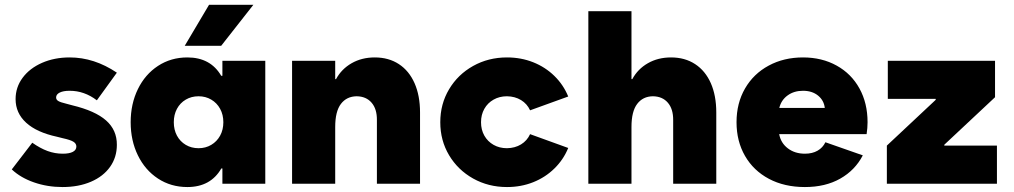

<svg xmlns="http://www.w3.org/2000/svg" viewBox="-20 -753 4158 787"><path d="M28.3 -58.6 112.3 -168Q145 -145 175 -134Q205.1 -123 237.3 -123Q264.2 -123 278.6 -130.6Q293 -138.2 293 -152.3Q293 -164.6 280.8 -172.1Q268.6 -179.7 237.3 -186.5L213.9 -192.4Q130.4 -210.4 87.2 -250Q43.9 -289.6 43.9 -346.7Q43.9 -395.5 72.8 -434.3Q101.6 -473.1 152.3 -495.4Q203.1 -517.6 265.6 -517.6Q366.2 -517.6 459 -455.1L377 -341.8Q325.7 -380.9 265.6 -380.9Q239.3 -380.9 224.6 -373.5Q210 -366.2 210 -353.5Q210 -344.2 219 -338.9Q228 -333.5 251 -328.1L276.4 -321.3Q370.1 -298.8 414.8 -259.3Q459.5 -219.7 459 -159.2Q459 -108.4 431.2 -69.1Q403.3 -29.8 352.8 -8.1Q302.2 13.7 236.3 13.7Q174.3 13.7 119.4 -5.4Q64.5 -24.4 28.3 -58.6Z M895.5 -252Q895.5 -282.7 882.3 -306.9Q869.1 -331.1 845.9 -344.7Q822.8 -358.4 793.9 -358.4Q764.6 -358.4 741.5 -344.7Q718.3 -331.1 705.3 -306.9Q692.4 -282.7 692.4 -252Q692.4 -221.2 705.3 -197Q718.3 -172.9 741.5 -159.2Q764.6 -145.5 793.9 -145.5Q822.8 -145.5 845.9 -159.2Q869.1 -172.9 882.3 -197Q895.5 -221.2 895.5 -252ZM891.6 0V-62.5H887.2Q843.3 13.7 748 13.7Q680.7 13.7 627.7 -21Q574.7 -55.7 545.2 -116.2Q515.6 -176.8 515.6 -252Q515.6 -327.1 545.2 -387.7Q574.7 -448.2 627.7 -482.9Q680.7 -517.6 748 -517.6Q842.8 -517.6 886.7 -442.4H891.6V-503.9H1067.4V0ZM737.3 -565.4 836.9 -733.4H1018.6L886.7 -565.4Z M1177.2 -503.9H1354V-428.7H1357.4Q1379.9 -470.2 1421.4 -493.9Q1462.9 -517.6 1516.1 -517.6Q1573.2 -517.6 1615 -490.2Q1656.7 -462.9 1679.2 -412.1Q1701.7 -361.3 1701.7 -292V0H1524.9V-260.7Q1525.4 -306.2 1503.2 -332Q1481 -357.9 1441.9 -358.4Q1400.9 -357.9 1377.4 -327.1Q1354 -296.4 1354 -232.4V0H1177.2Z M1784.7 -252Q1784.7 -326.7 1820.8 -387.2Q1856.9 -447.8 1919.4 -482.7Q1981.9 -517.6 2058.1 -517.6Q2115.7 -517.6 2165.5 -497.8Q2215.3 -478 2252.4 -441.7Q2289.6 -405.3 2309.1 -357.4L2152.8 -300.8Q2140.6 -327.6 2115.7 -342.8Q2090.8 -357.9 2058.1 -358.4Q2027.3 -358.4 2003.2 -344.7Q1979 -331.1 1965.3 -306.9Q1951.7 -282.7 1951.7 -252Q1951.7 -221.2 1965.3 -197Q1979 -172.9 2003.2 -159.2Q2027.3 -145.5 2058.1 -145.5Q2090.8 -146 2115.7 -161.1Q2140.6 -176.3 2152.8 -203.1L2309.1 -146.5Q2289.6 -98.6 2252.4 -62.3Q2215.3 -25.9 2165.5 -6.1Q2115.7 13.7 2058.1 13.7Q1981.9 13.7 1919.4 -21.2Q1856.9 -56.2 1820.8 -116.7Q1784.7 -177.2 1784.7 -252Z M2391.6 -707H2568.4V-428.7H2571.8Q2594.2 -470.2 2635.7 -493.9Q2677.2 -517.6 2730.5 -517.6Q2787.6 -517.6 2829.3 -490.2Q2871.1 -462.9 2893.6 -412.1Q2916 -361.3 2916 -292V0H2739.3V-260.7Q2739.7 -306.2 2717.5 -332Q2695.3 -357.9 2656.2 -358.4Q2615.2 -357.9 2591.8 -327.1Q2568.4 -296.4 2568.4 -232.4V0H2391.6Z M2999 -252Q2999 -330.1 3033.9 -390.4Q3068.8 -450.7 3130.9 -484.1Q3192.9 -517.6 3271.5 -517.6Q3349.1 -517.6 3409.4 -484.1Q3469.7 -450.7 3502.9 -390.4Q3536.1 -330.1 3536.1 -252Q3536.1 -229 3532.2 -203.1H3173.8Q3180.7 -166.5 3209.5 -144.8Q3238.3 -123 3279.3 -123Q3309.6 -123 3331.1 -135.3Q3352.5 -147.5 3363.3 -169.9L3516.6 -116.2Q3484.9 -55.2 3424.1 -20.8Q3363.3 13.7 3279.3 13.7Q3195.3 13.7 3131.8 -20Q3068.4 -53.7 3033.7 -114Q2999 -174.3 2999 -252ZM3360.8 -310.5Q3357.4 -341.3 3333.3 -361.1Q3309.1 -380.9 3271.5 -380.9Q3234.4 -380.9 3208.3 -361.8Q3182.1 -342.8 3174.3 -310.5Z M3615.2 -156.2 3815.4 -343.8V-347.7H3619.1V-503.9H4058.6V-354.5L3850.6 -159.7V-156.2H4066.4V0H3615.2Z"/></svg>

Font: Wanted Sans Black
Style: Regular
Weight: 900
Designer: Original Design by Kil Hyung-jin and Kang Hanbin, Wanted Lab, Inc; Hangeul from Source Han Sans by Jang Soo-young and Ka
Foundry: Wanted Lab, Inc.
Version: Version 1.003